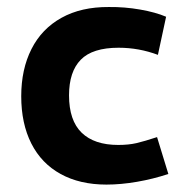

<svg xmlns="http://www.w3.org/2000/svg" viewBox="-20 -507 514 539"><path d="M39.6 -236.8Q39.6 -312.5 68.4 -369.4Q97.2 -426.3 152.6 -457Q208 -487.8 285.6 -487.3Q330.1 -487.8 373.3 -480.2Q416.5 -472.7 446.3 -460L423.3 -353Q370.1 -373 313 -373Q239.7 -373 206.8 -339.4Q173.8 -305.7 173.8 -239.3Q173.8 -168.9 209.2 -134.5Q244.6 -100.1 312 -100.1Q340.8 -100.1 363 -105.2Q385.3 -110.4 420.9 -122.1L452.6 -18.6Q409.7 -4.4 364.5 3.4Q319.3 11.2 278.8 11.2Q204.1 11.2 150.1 -18.6Q96.2 -48.3 67.9 -104.2Q39.6 -160.2 39.6 -236.8Z"/></svg>

Font: Selawik Semibold
Style: Regular
Weight: 600
Designer: Aaron Bell
Foundry: Microsoft Corporation
Version: Version 1.01